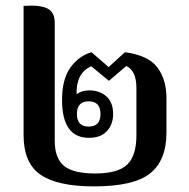

<svg xmlns="http://www.w3.org/2000/svg" viewBox="-20 -653 675 684"><path d="M573 -181V-303Q573 -370 540.5 -413Q508 -456 425 -467L367 -414L306 -467Q261 -454 231 -412.5Q201 -371 201 -297Q201 -162 297 -162Q339 -162 361 -186Q383 -210 383 -247Q383 -288 359 -309.5Q335 -331 299 -331Q270 -331 253 -317Q250 -392 305 -417L368 -365L430 -418Q466 -401 466 -339V-171Q466 -98 433 -66.5Q400 -35 319 -35Q240 -35 207.5 -62.5Q175 -90 175 -151V-572Q175 -610 148.5 -623Q122 -636 64 -632V-172Q64 -72 124.5 -30.5Q185 11 315 11Q457 11 515 -35.5Q573 -82 573 -181ZM296 -202Q254 -202 254 -247Q254 -292 296 -292Q338 -292 338 -247Q338 -202 296 -202Z"/></svg>

Font: Noto Serif Thai SemiCondensed Semi
Style: Regular
Weight: 600
Width: 4
Designer: Monotype Design Team
Foundry: Monotype Imaging Inc.
Version: Version 1.901